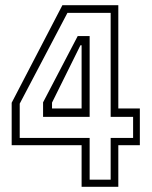

<svg xmlns="http://www.w3.org/2000/svg" viewBox="-20 -720 584 740"><path d="M294.5 0V-160.5H25V-324L220.5 -700H436V-302H519V-160.5H436V0ZM325.5 -27.5H406.5V-188.5H493V-269.5H406.5V-670.5H240L56 -320.5V-188.5H325.5ZM146 -269.5V-325.5L279.5 -581H325.5V-269.5ZM180.5 -302H294.5V-545.5H290L180.5 -324.5Z"/></svg>

Font: Tourney Light
Style: Regular
Weight: 300
Version: Version 1.015